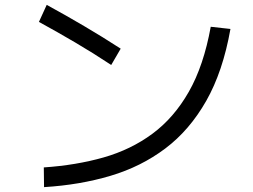

<svg xmlns="http://www.w3.org/2000/svg" viewBox="-20 -757 1040 789"><path d="M476 -557 437 -490Q363 -539 289 -582.5Q215 -626 140 -667L172 -737Q249 -695 325.5 -650Q402 -605 476 -557ZM161 12 160 -69Q293 -78 405.5 -110Q518 -142 606.5 -207.5Q695 -273 756 -380Q817 -487 846 -647L927 -638Q896 -463 827.5 -342.5Q759 -222 659.5 -147Q560 -72 434 -34.5Q308 3 161 12Z"/></svg>

Font: Murecho
Style: Regular
Weight: 400
Designer: Neil Summerour
Foundry: Positype
Version: Version 1.010; ttfautohint (v1.8.3)